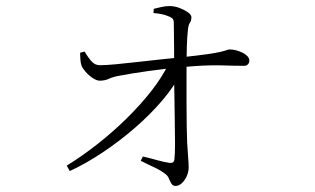

<svg xmlns="http://www.w3.org/2000/svg" viewBox="-20 -575 1040 633"><path d="M451 -59Q473 -54 498 -47Q523 -40 539 -38Q553 -36 555 -49Q557 -64 557 -103.5Q557 -143 556 -192Q555 -241 554.5 -287Q554 -333 554 -363Q554 -386 554 -411.5Q554 -437 553.5 -460.5Q553 -484 553 -499Q553 -510 548.5 -514Q544 -518 534 -522Q524 -526 512 -528.5Q500 -531 486 -532L487 -546Q497 -548 510.5 -551.5Q524 -555 539 -555Q556 -555 572.5 -548.5Q589 -542 600 -534Q611 -526 611 -519Q611 -506 606 -500Q601 -494 599 -471Q597 -452 596 -423.5Q595 -395 595 -372Q595 -347 595 -311Q595 -275 595 -236Q595 -197 595.5 -162.5Q596 -128 597 -105Q599 -70 600.5 -53.5Q602 -37 602 -23Q602 -9 596 5Q590 19 580 28.5Q570 38 559 38Q550 38 545.5 31Q541 24 537.5 15Q534 6 527 0Q511 -13 487 -24Q463 -35 444 -45ZM244 -401 259 -405Q272 -383 283 -371.5Q294 -360 309 -360Q328 -360 360.5 -363Q393 -366 432 -370.5Q471 -375 509 -379Q547 -383 577 -386Q633 -392 664 -396.5Q695 -401 709 -404.5Q723 -408 728 -410Q733 -412 737 -412Q748 -412 759 -409Q770 -406 780 -401Q790 -396 796 -389.5Q802 -383 802 -375Q802 -368 797.5 -363Q793 -358 785 -358Q757 -358 706.5 -359.5Q656 -361 573 -353Q520 -348 467 -340.5Q414 -333 377 -326Q353 -322 339.5 -315.5Q326 -309 309 -309Q299 -309 286 -317.5Q273 -326 262.5 -338Q252 -350 249 -358Q246 -366 245 -379Q244 -392 244 -401ZM210 -11 200 -29Q249 -59 299.5 -98.5Q350 -138 396 -183Q442 -228 478.5 -274.5Q515 -321 536 -365L578 -366L576 -334Q555 -291 516 -245Q477 -199 426.5 -155Q376 -111 320 -73.5Q264 -36 210 -11Z"/></svg>

Font: Noto Serif SC
Style: Regular
Weight: 200
Designer: Ryoko NISHIZUKA 西塚涼子 (kana & ideographs); Frank Grießhammer (Latin, Greek & Cyrillic); Wenlong ZHANG 张文龙 (bopomofo); San
Foundry: Adobe
Version: Version 2.001;hotconv 1.1.0;makeotfexe 2.6.0